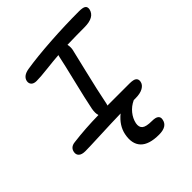

<svg xmlns="http://www.w3.org/2000/svg" viewBox="-228 -793 1119 1119"><g transform="rotate(-45 331.5 -233.5)"><path d="M61 -49.8Q31.7 -49.8 18.8 -62Q5.9 -74.2 9.8 -94.2Q16.1 -127 54.2 -130.9Q154.8 -143.6 263.2 -145Q256.3 -165.5 262.2 -198.2Q275.4 -264.2 304.2 -382.6Q333 -501 341.8 -544.9Q342.3 -546.9 343.5 -551Q344.7 -555.2 345.2 -557.1Q304.2 -554.2 242.4 -547.1Q180.7 -540 148.9 -540Q126.5 -540 115.7 -551Q105 -562 107.9 -580.1Q115.2 -614.7 165 -623Q251 -636.7 373.3 -644.8Q495.6 -652.8 608.9 -652.8Q641.6 -652.8 653.3 -644.8Q665 -636.7 662.1 -618.2Q650.9 -564 566.9 -564Q502.9 -564 424.8 -562Q429.7 -541 425.8 -520Q422.4 -503.9 392.1 -378.4Q361.8 -252.9 342.8 -158.2Q340.8 -149.4 338.9 -147H520Q554.7 -147 566.2 -137Q577.6 -127 574.2 -108.9Q570.3 -87.4 547.1 -74.2Q523.9 -61 483.9 -61H470.2Q435.5 -44.9 413.1 -17.1Q390.6 10.7 383.8 43Q378.4 72.3 395 86.2Q411.6 100.1 459 100.1Q489.7 100.1 501.2 110.4Q512.7 120.6 508.8 138.2Q500.5 186 432.1 186Q349.6 186 314.9 149.2Q280.3 112.3 293.9 43.9Q305.7 -15.1 360.8 -60.1Q291 -58.6 189.9 -54.2Q88.9 -49.8 61 -49.8Z"/></g></svg>

Font: Shantell Sans Irregular Bouncy
Style: Italic
Weight: 400
Italic angle: -11.31°
Designer: Stephen Nixon, Anya Danilova, Shantell Martin
Foundry: Arrow Type
Version: Version 1.006;[9816181b4]